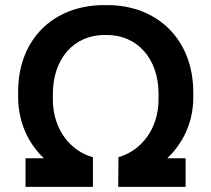

<svg xmlns="http://www.w3.org/2000/svg" viewBox="-20 -732 828 752"><path d="M80 0H344V-112V-116C257 -140 187 -224 187 -343V-363C187 -505 272 -595 389 -595H399C515 -595 601 -505 601 -364V-344C601 -224 531 -141 443 -116L444 -112L443 0H707V-112H635C697 -171 737 -253 737 -350V-370C737 -576 598 -712 400 -712H388C189 -712 51 -578 51 -373V-353C51 -254 90 -171 152 -112H80Z"/></svg>

Font: Fixel Display SemiBold
Style: Italic
Weight: 600
Italic angle: -10°
Designer: AlfaBravo + MacPaw
Foundry: Kyrylo Tkachov, Marchela Mozhyna, Serhii Makarenko, Maria Weinstein, Zakhar Kryvoshyya
Version: Version 1.210;Glyphs 3.2 (3217)